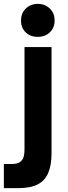

<svg xmlns="http://www.w3.org/2000/svg" viewBox="-64 -771 352 995"><path d="M-44 204V79H-5Q26 79 40.5 68Q55 57 59 40Q63 23 63 5V-527H203V25Q203 85 186 125Q169 165 131.5 184.5Q94 204 30 204ZM132 -580Q93 -580 69 -603.5Q45 -627 45 -664Q45 -703 70 -727Q95 -751 133 -751Q168 -751 193.5 -727.5Q219 -704 219 -665Q219 -627 194.5 -603.5Q170 -580 132 -580Z"/></svg>

Font: Onest
Style: Bold
Weight: 700
Designer: Dmitri Voloshin, Andrey Kudryavtsev
Foundry: Dmitri Voloshin, Andrey Kudryavtsev
Version: Version 1.000;gftools[0.9.33]